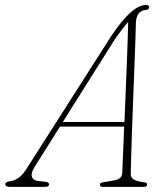

<svg xmlns="http://www.w3.org/2000/svg" viewBox="-56 -726 639 746"><path d="M78.5 -77.5Q63.5 -54 68 -39.5Q72.5 -25 90.5 -23L121 -19.5Q134.5 -18.5 134.5 -9.5Q134.5 0 119.5 0H-17Q-35.5 0 -35.5 -10.5Q-35.5 -19.5 -16.5 -22Q1 -24 17.2 -35.8Q33.5 -47.5 50.5 -75.5L376.5 -586.5Q419.5 -650 452 -678.2Q484.5 -706.5 511 -706.5Q524 -706.5 523.5 -698Q523.5 -688 509.5 -687Q474.5 -684.5 472 -638Q471.5 -614 470 -568Q468.5 -522 466.2 -463.8Q464 -405.5 461.5 -343.2Q459 -281 457 -223Q455 -165 453.8 -119.2Q452.5 -73.5 452 -49.5Q452 -35.5 464 -28.5Q476 -21.5 504 -17.5Q515.5 -17 515.5 -9Q515.5 0 502.5 0H342Q332 0 332 -8.5Q332 -15 341 -17L391.5 -26Q417.5 -31 419 -53.5Q420 -77.5 422 -125.8Q424 -174 426.5 -234H177ZM390 -573 188 -252H427.5Q429.5 -305 432 -361.5Q434.5 -418 436.5 -471.2Q438.5 -524.5 440 -568.5Q441.5 -612.5 442 -640.5Q433 -630.5 419.5 -613.2Q406 -596 390 -573Z"/></svg>

Font: Fraunces 72pt Soft Thin
Style: Italic
Weight: 100
Italic angle: -16°
Version: Version 1.000;[0bf87f6ff]